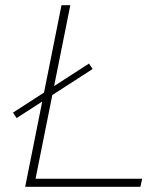

<svg xmlns="http://www.w3.org/2000/svg" viewBox="-20 -720 624 740"><path d="M77 0 217 -700H251L117 -31H528L521 0ZM44 -265 30 -286 323 -475 337 -454Z"/></svg>

Font: Montserrat ExtraLight
Style: Italic
Weight: 200
Italic angle: -11.3°
Designer: Julieta Ulanovsky
Foundry: Julieta Ulanovsky
Version: Version 9.000; ttfautohint (v1.8.4.7-5d5b)